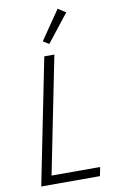

<svg xmlns="http://www.w3.org/2000/svg" viewBox="-102 -996 638 1050"><g transform="rotate(-10 217.5 -471.0)"><path d="M39 0 179 -698H235L105 -49H375L365 0ZM218 -760 185 -780 296 -942 339 -914Z"/></g></svg>

Font: IBM Plex Sans Condensed Light
Style: Italic
Weight: 300
Width: 3
Italic angle: -11°
Designer: Mike Abbink, Paul van der Laan, Pieter van Rosmalen
Foundry: Bold Monday
Version: Version 1.3